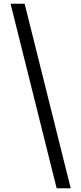

<svg xmlns="http://www.w3.org/2000/svg" viewBox="-20 -852 439 1037"><path d="M37 -832H113L362 165H286Z"/></svg>

Font: Noto Sans Gurmukhi ExtraCondensed
Style: Regular
Weight: 400
Width: 2
Designer: Jelle Bosma - Monotype Design Team
Foundry: Monotype Imaging Inc.
Version: Version 2.004; ttfautohint (v1.8.4.7-5d5b)